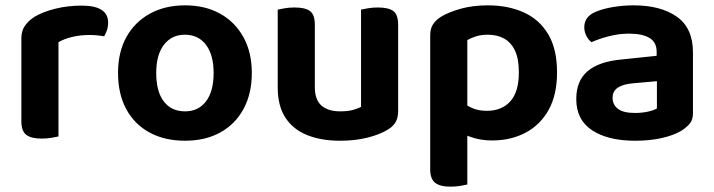

<svg xmlns="http://www.w3.org/2000/svg" viewBox="-20 -512 2674 719"><path d="M199 -354V-225H60V-369Q60 -396 73 -415Q86 -434 109 -449Q141 -468 187.5 -479.5Q234 -491 286 -491Q385 -491 385 -427Q385 -412 380.5 -399Q376 -386 370 -376Q360 -378 345 -379.5Q330 -381 314 -381Q282 -381 251.5 -374Q221 -367 199 -354ZM60 -264 199 -260V-1Q190 1 173 4Q156 7 136 7Q97 7 78.5 -7Q60 -21 60 -58Z M923 -239Q923 -161 892 -104Q861 -47 805 -16Q749 15 673 15Q597 15 540.5 -15.5Q484 -46 453 -103Q422 -160 422 -239Q422 -317 453.5 -373.5Q485 -430 541.5 -461Q598 -492 673 -492Q748 -492 804 -461Q860 -430 891.5 -373Q923 -316 923 -239ZM672 -382Q623 -382 594 -344.5Q565 -307 565 -239Q565 -169 593.5 -132Q622 -95 673 -95Q723 -95 751.5 -132.5Q780 -170 780 -239Q780 -306 751.5 -344Q723 -382 672 -382Z M1020 -185V-259H1159V-186Q1159 -138 1184 -116.5Q1209 -95 1254 -95Q1283 -95 1302.5 -100.5Q1322 -106 1332 -112V-259H1471V-97Q1471 -73 1462.5 -56.5Q1454 -40 1433 -27Q1402 -8 1356 3.5Q1310 15 1253 15Q1183 15 1130.5 -6Q1078 -27 1049 -71Q1020 -115 1020 -185ZM1471 -213H1332V-476Q1341 -478 1358 -481Q1375 -484 1395 -484Q1435 -484 1453 -470.5Q1471 -457 1471 -419ZM1159 -213H1020V-476Q1029 -478 1046 -481Q1063 -484 1083 -484Q1123 -484 1141 -470.5Q1159 -457 1159 -419Z M1823 14Q1893 14 1948 -15Q2003 -44 2034.5 -100.5Q2066 -157 2066 -241Q2066 -329 2032.5 -384.5Q1999 -440 1940.5 -466Q1882 -492 1807 -492Q1751 -492 1706 -479.5Q1661 -467 1631 -449Q1611 -436 1601 -420Q1591 -404 1591 -379V-53H1730V-362Q1744 -370 1763 -376Q1782 -382 1807 -382Q1842 -382 1868 -367.5Q1894 -353 1908.5 -322.5Q1923 -292 1923 -241Q1923 -168 1891 -132.5Q1859 -97 1803 -97Q1769 -97 1744.5 -109Q1720 -121 1702 -136V-17Q1723 -5 1754 4.5Q1785 14 1823 14ZM1730 -89 1591 -90V122Q1591 158 1609.5 172.5Q1628 187 1667 187Q1687 187 1704 184Q1721 181 1730 179Z M2358 -89Q2384 -89 2406.5 -94Q2429 -99 2440 -106V-208L2350 -200Q2314 -197 2294 -184Q2274 -171 2274 -146Q2274 -120 2294 -104.5Q2314 -89 2358 -89ZM2353 -492Q2454 -492 2514.5 -449.5Q2575 -407 2575 -316V-88Q2575 -63 2562.5 -48.5Q2550 -34 2531 -22Q2502 -5 2458 5Q2414 15 2358 15Q2257 15 2197.5 -24Q2138 -63 2138 -141Q2138 -209 2180 -245Q2222 -281 2305 -289L2439 -303V-318Q2439 -354 2412 -370Q2385 -386 2336 -386Q2298 -386 2261 -376.5Q2224 -367 2195 -354Q2184 -362 2176 -377.5Q2168 -393 2168 -410Q2168 -450 2211 -468Q2240 -480 2278 -486Q2316 -492 2353 -492Z"/></svg>

Font: BalooTamma2Bold
Style: Bold
Weight: 700
Designer: Divya Kowshik, Shuchita Grover and Ek Type
Foundry: Ek Type
Version: Version 1.700